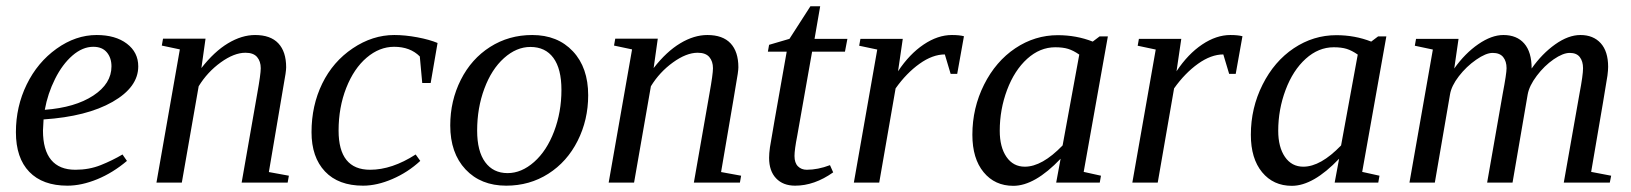

<svg xmlns="http://www.w3.org/2000/svg" viewBox="-20 -583 5206 613"><path d="M421.4 -371.1Q421.4 -304.7 339.4 -257.8Q257.3 -210.9 119.1 -201.7L117.2 -166Q117.2 -104 143.3 -72.5Q169.4 -41 220.7 -41Q264.6 -41 301.8 -55.9Q338.9 -70.8 371.1 -89.8L385.3 -69.3Q340.3 -31.2 290.3 -10.7Q240.2 9.8 195.3 9.8Q116.2 9.8 73.5 -34.4Q30.8 -78.6 30.8 -161.1Q30.8 -242.7 65.2 -313.2Q99.6 -383.8 160.6 -427.5Q221.7 -471.2 288.6 -471.2Q348.6 -471.2 385 -443.6Q421.4 -416 421.4 -371.1ZM123 -232.4Q219.7 -239.7 277.8 -277.8Q335.9 -315.9 335.9 -371.1Q335.9 -398.4 321 -416Q306.2 -433.6 277.8 -433.6Q243.7 -433.6 211.4 -405.8Q179.2 -377.9 155.8 -331.1Q132.3 -284.2 123 -232.4Z M812.5 -365.2Q812.5 -387.2 800.8 -400.9Q789.1 -414.6 763.7 -414.6Q727.5 -414.6 684.8 -383.8Q642.1 -353 614.3 -307.6L560.5 0H479.5L554.2 -425.3L496.6 -437.5L500.5 -459.5H636.2L623 -365.7Q664.1 -418.5 708 -444.8Q752 -471.2 794.4 -471.2Q843.8 -471.2 868.7 -444.6Q893.6 -418 893.6 -368.2Q893.6 -361.3 891.6 -347.2Q889.6 -333 838.4 -33.7L902.3 -22L898.4 0H751.5L801.3 -284.2Q812.5 -346.2 812.5 -365.2Z M1321.8 -69.3Q1282.2 -32.7 1232.9 -11.5Q1183.6 9.8 1139.2 9.8Q1060.5 9.8 1017.6 -35.6Q974.6 -81.1 974.6 -161.1Q974.6 -246.1 1008.8 -316.2Q1043 -386.2 1106.2 -428.7Q1169.4 -471.2 1238.8 -471.2Q1273.4 -471.2 1312.5 -463.9Q1351.6 -456.5 1377 -445.8L1355 -317.9H1328.1L1320.3 -402.8Q1289.6 -433.6 1238.3 -433.6Q1191.4 -433.6 1150.6 -398.9Q1109.9 -364.3 1085.4 -302.2Q1061 -240.2 1061 -166Q1061 -41 1161.6 -41Q1231.4 -41 1307.1 -89.8Z M1503.4 -166Q1503.4 -100.1 1529.1 -65.2Q1554.7 -30.3 1600.6 -30.3Q1645 -30.3 1685.3 -65.9Q1725.6 -101.6 1749 -163.3Q1772.5 -225.1 1772.5 -295.9Q1772.5 -363.3 1746.8 -398.2Q1721.2 -433.1 1673.3 -433.1Q1628.9 -433.1 1589.1 -397.5Q1549.3 -361.8 1526.4 -300Q1503.4 -238.3 1503.4 -166ZM1596.2 9.8Q1515.1 9.8 1466.3 -42.2Q1417.5 -94.2 1417.5 -182.6Q1417.5 -261.2 1451.2 -328.1Q1484.9 -395 1544.7 -433.1Q1604.5 -471.2 1679.2 -471.2Q1760.3 -471.2 1809.1 -419.2Q1857.9 -367.2 1857.9 -278.8Q1857.9 -200.2 1824.2 -133.3Q1790.5 -66.4 1730.7 -28.3Q1670.9 9.8 1596.2 9.8Z M2256.3 -365.2Q2256.3 -387.2 2244.6 -400.9Q2232.9 -414.6 2207.5 -414.6Q2171.4 -414.6 2128.7 -383.8Q2085.9 -353 2058.1 -307.6L2004.4 0H1923.3L1998 -425.3L1940.4 -437.5L1944.3 -459.5H2080.1L2066.9 -365.7Q2107.9 -418.5 2151.9 -444.8Q2195.8 -471.2 2238.3 -471.2Q2287.6 -471.2 2312.5 -444.6Q2337.4 -418 2337.4 -368.2Q2337.4 -361.3 2335.4 -347.2Q2333.5 -333 2282.2 -33.7L2346.2 -22L2342.3 0H2195.3L2245.1 -284.2Q2256.3 -346.2 2256.3 -365.2Z M2516.6 -85Q2516.6 -63 2527.6 -52Q2538.6 -41 2555.7 -41Q2591.3 -41 2629.9 -55.7L2640.1 -32.7Q2580.1 9.8 2518.6 9.8Q2480 9.8 2457.8 -13.7Q2435.5 -37.1 2435.5 -79.1Q2435.5 -93.3 2438.2 -112.5Q2440.9 -131.8 2491.7 -418H2431.6L2435.5 -439.9L2500.5 -459L2567.4 -563H2598.6L2580.6 -459H2685.5L2677.7 -418H2572.8L2525.4 -149.9Q2516.6 -105 2516.6 -85Z M3019 -471.2Q3043.5 -471.2 3057.6 -467.3L3036.1 -347.2H3015.1L2996.6 -409.2Q2957.5 -409.2 2915.8 -379.4Q2874 -349.6 2839.4 -300.8L2787.1 0H2706.1L2780.8 -424.8L2723.1 -437L2727.1 -459H2862.3L2847.2 -355.5Q2883.8 -410.6 2929 -440.9Q2974.1 -471.2 3019 -471.2Z M3439.9 -34.2 3495.1 -22 3491.2 0H3352.1L3366.2 -76.2Q3283.7 10.3 3215.3 10.3Q3156.2 10.3 3120.4 -33.2Q3084.5 -76.7 3084.5 -152.8Q3084.5 -238.3 3121.8 -312.7Q3159.2 -387.2 3221.7 -429Q3284.2 -470.7 3357.4 -470.7Q3416.5 -470.7 3468.8 -450.2L3490.7 -466.8H3517.1ZM3425.8 -408.7Q3406.7 -421.9 3390.1 -427Q3373.5 -432.1 3349.1 -432.1Q3300.3 -432.1 3259.5 -395.3Q3218.8 -358.4 3195.3 -295.9Q3171.9 -233.4 3171.9 -165.5Q3171.9 -113.3 3193.4 -82Q3214.8 -50.8 3252 -50.8Q3307.1 -50.8 3372.6 -118.7Z M3908.2 -471.2Q3932.6 -471.2 3946.8 -467.3L3925.3 -347.2H3904.3L3885.7 -409.2Q3846.7 -409.2 3804.9 -379.4Q3763.2 -349.6 3728.5 -300.8L3676.3 0H3595.2L3669.9 -424.8L3612.3 -437L3616.2 -459H3751.5L3736.3 -355.5Q3772.9 -410.6 3818.1 -440.9Q3863.3 -471.2 3908.2 -471.2Z M4329.1 -34.2 4384.3 -22 4380.4 0H4241.2L4255.4 -76.2Q4172.9 10.3 4104.5 10.3Q4045.4 10.3 4009.5 -33.2Q3973.6 -76.7 3973.6 -152.8Q3973.6 -238.3 4011 -312.7Q4048.3 -387.2 4110.8 -429Q4173.3 -470.7 4246.6 -470.7Q4305.7 -470.7 4357.9 -450.2L4379.9 -466.8H4406.2ZM4314.9 -408.7Q4295.9 -421.9 4279.3 -427Q4262.7 -432.1 4238.3 -432.1Q4189.5 -432.1 4148.7 -395.3Q4107.9 -358.4 4084.5 -295.9Q4061 -233.4 4061 -165.5Q4061 -113.3 4082.5 -82Q4104 -50.8 4141.1 -50.8Q4196.3 -50.8 4261.7 -118.7Z M4870.1 -364.3Q4903.3 -411.6 4945.3 -441.4Q4987.3 -471.2 5025.9 -471.2Q5066.9 -471.2 5090.6 -445.1Q5114.3 -418.9 5114.3 -369.6Q5114.3 -358.9 5112.1 -341.6Q5109.9 -324.2 5060.1 -34.2L5124 -22L5119.6 0H4972.7L5022.9 -284.2Q5034.2 -343.3 5034.2 -365.2Q5034.2 -387.2 5023.9 -400.6Q5013.7 -414.1 4991.7 -414.1Q4970.2 -414.1 4940.4 -393.6Q4910.6 -373 4886.5 -341.1Q4862.3 -309.1 4857.4 -281.2L4809.1 0H4728L4777.8 -284.2Q4790 -348.1 4790 -365.2Q4790 -387.2 4779.3 -400.6Q4768.6 -414.1 4745.6 -414.1Q4724.1 -414.1 4692.9 -392.3Q4661.6 -370.6 4637.7 -339.6Q4613.8 -308.6 4609.4 -281.2L4561 0H4480L4554.7 -424.8L4497.1 -437L4501 -459H4636.7L4623 -364.3Q4657.2 -412.6 4699.7 -441.9Q4742.2 -471.2 4779.8 -471.2Q4822.8 -471.2 4846.4 -444.1Q4870.1 -417 4870.1 -364.3Z"/></svg>

Font: Tinos
Style: Italic
Weight: 400
Italic angle: -16.333°
Designer: Steve Matteson
Foundry: Monotype Imaging Inc.
Version: Version 1.32